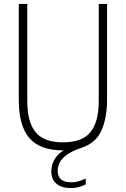

<svg xmlns="http://www.w3.org/2000/svg" viewBox="-20 -760 643 982"><path d="M344 202Q295.5 202 269 180Q242.5 158 242.5 116Q242.5 85.5 257 58.5Q271.5 31.5 305 9H302Q183.5 9 129.8 -54.2Q76 -117.5 76 -249.5V-740H119.5V-243.5Q119.5 -136 162 -84Q204.5 -32 302 -32Q400 -32 442.5 -84Q485 -136 485 -243.5V-740H527.5V-249.5Q527.5 -157.5 499.2 -93Q471 -28.5 395 -3.5Q346 13 320 32.8Q294 52.5 284.5 73.2Q275 94 275 113.5Q275 172.5 345 172.5Q360.5 172.5 378 168.2Q395.5 164 418.5 153V183Q381.5 202 344 202Z"/></svg>

Font: Encode Sans Cnd XLt
Style: Regular
Weight: 200
Width: 3
Designer: Multiple Designers
Foundry: Impallari Type
Version: Version 3.002; ttfautohint (v1.8.3) -l 8 -r 50 -G 200 -x 14 